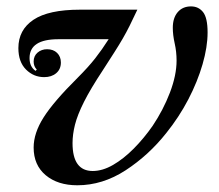

<svg xmlns="http://www.w3.org/2000/svg" viewBox="-20 -554 668 585"><path d="M215.5 10.5Q156 10.5 119.2 -20.2Q82.5 -51 82.5 -104.5Q82.5 -148.5 113 -196.5Q143.5 -244.5 216 -316.5Q249 -349.5 270 -376.2Q291 -403 311 -434.5H158Q70 -434.5 70 -377Q70 -350.5 88.5 -338L92 -342Q82.5 -352 82.5 -366.5Q82.5 -383.5 94.5 -393.8Q106.5 -404 123.5 -404Q142.5 -404 154 -392.8Q165.5 -381.5 165.5 -363.5Q165.5 -343 151.2 -331Q137 -319 114.5 -319Q82.5 -319 59.2 -342.2Q36 -365.5 36 -407.5Q36 -463 82 -493.8Q128 -524.5 223.5 -524.5H398.5Q385.5 -496.5 375.2 -476Q365 -455.5 354 -436.5Q343 -417.5 328.5 -394.8Q314 -372 293 -339.5Q256 -283.5 236 -243.8Q216 -204 208.5 -174.2Q201 -144.5 201 -118Q201 -33 262.5 -33Q292.5 -33 324.5 -51.5Q356.5 -70 387.5 -101.2Q418.5 -132.5 445 -170.5Q477.5 -219 497.8 -272Q518 -325 518 -369.5Q518 -396.5 512.2 -422Q506.5 -447.5 506.5 -469.5Q506.5 -499.5 521.5 -517Q536.5 -534.5 562 -534.5Q585 -534.5 598.8 -517Q612.5 -499.5 612.5 -455Q612.5 -411 597.2 -358.2Q582 -305.5 553.8 -251.2Q525.5 -197 486.5 -148.5Q433 -81 362.8 -35.2Q292.5 10.5 215.5 10.5Z"/></svg>

Font: Libre Caslon Text Medium Italic
Style: Regular
Weight: 500
Italic angle: -22.583°
Designer: Pablo Impallari, Rodrigo Fuenzalida, Katja Schimmel
Foundry: Pablo Impallari, Rodrigo Fuenzalida
Version: Version 2.000